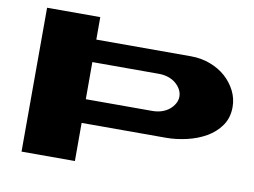

<svg xmlns="http://www.w3.org/2000/svg" viewBox="-76 -810 1215 920"><g transform="rotate(10 531.5 -350.0)"><path d="M82 -700.2H340.8V-590.8H802.7Q851.6 -590.8 895.5 -574.2Q939.5 -557.6 971.2 -529.3Q1002.9 -501 1021.5 -463.9Q1040 -426.8 1040 -385.7Q1040 -333 1013.2 -294.9Q986.3 -256.8 944.3 -232.9Q902.3 -209 851.1 -197.3Q799.8 -185.5 752 -185.5H340.8V0H337.9H82H81.1ZM340.8 -481.4V-300.8H664.1Q688.5 -300.8 709.5 -307.6Q730.5 -314.5 746.1 -327.1Q761.7 -339.8 771 -356.4Q780.3 -373 780.3 -390.6Q780.3 -409.2 771 -425.8Q761.7 -442.4 746.1 -455.1Q730.5 -467.8 709.5 -474.6Q688.5 -481.4 664.1 -481.4Z"/></g></svg>

Font: Polsku
Style: Regular
Weight: 400
Designer: Sebastien Sanfilippo
Version: Version 1.1